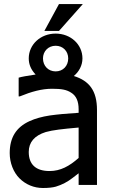

<svg xmlns="http://www.w3.org/2000/svg" viewBox="-20 -920 565 955"><path d="M273.4 -899.9 200.7 -766.1H273.4L392.1 -899.9ZM371.1 0H462.4V-373C462.4 -469.2 423.8 -518.1 347.2 -542C372.6 -563 390.1 -594.2 390.1 -629.4C390.1 -699.2 331.5 -752.9 256.8 -752.9C182.1 -752.9 123 -699.2 123 -629.4C123 -599.6 134.3 -573.2 157.2 -549.3C114.7 -543 86.9 -538.1 72.8 -533.7V-440.4H78.1C136.7 -464.4 188 -478.5 238.8 -478.5C285.2 -478.5 311 -474.1 334 -459C358.9 -443.8 371.1 -416.5 371.1 -376.5V-358.9C314 -355.5 266.6 -351.1 228 -345.7C189.5 -339.8 155.8 -330.6 127.9 -317.9C59.6 -287.1 28.3 -234.9 28.3 -158.2C28.3 -109.9 46.9 -63 76.7 -33.2C107.9 -2 148.9 15.1 193.8 15.1C220.7 15.1 242.2 12.7 257.8 8.3C288.6 -1 316.4 -15.6 341.3 -35.2C352.5 -43.9 362.3 -51.8 371.1 -58.1ZM319.3 -629.4C319.3 -592.3 293.5 -564.9 256.8 -564.9C220.2 -564.9 193.8 -592.3 193.8 -629.4C193.8 -665 220.2 -692.4 256.8 -692.4C293.5 -692.4 319.3 -665 319.3 -629.4ZM371.1 -134.3C324.7 -93.3 280.8 -69.3 226.6 -69.3C158.7 -69.3 123 -101.6 123 -164.1C123 -212.4 151.4 -245.6 207.5 -263.2C240.7 -272.9 294.4 -278.8 361.3 -284.7L371.1 -285.6Z"/></svg>

Font: SG Kara SemiBold
Style: Regular
Weight: 400
Designer: Damoon Khanjanzadeh
Version: Version 1.000